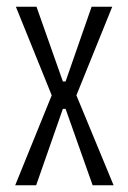

<svg xmlns="http://www.w3.org/2000/svg" viewBox="-20 -548 380 568"><path d="M25 0 133 -266 27 -528H88L166 -307H174L251 -528H312L206 -266L316 0H254L174 -226H166L87 0Z"/></svg>

Font: Bricolage Grotesque 24pt Condensed ExtraLight
Style: Regular
Weight: 250
Width: 3
Designer: Mathieu Triay
Foundry: Atelier Triay
Version: Version 1.001;gftools[0.9.33.dev8+g029e19f]